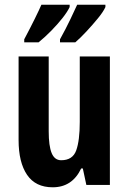

<svg xmlns="http://www.w3.org/2000/svg" viewBox="-20 -786 548 816"><path d="M447 -546V0H347L332 -70H325Q287 10 204 10Q131 10 95 -43Q59 -96 59 -191V-546H187V-228Q187 -166 199.5 -135.5Q212 -105 240 -105Q289 -105 304 -147Q319 -189 319 -268V-546ZM428 -756Q419 -736 396.5 -708.5Q374 -681 348 -653Q322 -625 300 -606H235V-619Q260 -664 279.5 -705Q299 -746 308 -766H428ZM276 -756Q266 -735 245 -708.5Q224 -682 197.5 -655Q171 -628 144 -606H83V-619Q108 -666 127.5 -705.5Q147 -745 156 -766H276Z"/></svg>

Font: Noto Sans Sinhala ExtraCondensed
Style: Bold
Weight: 700
Width: 2
Designer: Jelle Bosma - Monotype Design Team
Foundry: Monotype Imaging Inc.
Version: Version 2.006; ttfautohint (v1.8.4.7-5d5b)